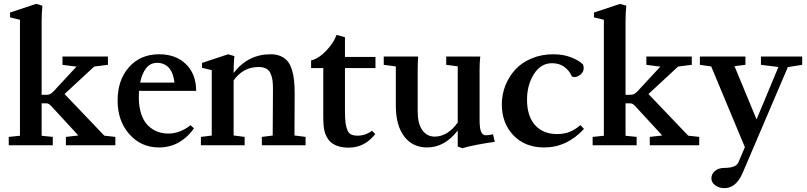

<svg xmlns="http://www.w3.org/2000/svg" viewBox="-20 -746 4146 986"><path d="M24.9 0V-43L82.5 -48.8V-644.5L31.7 -656.7V-681.6L165.5 -726.1L197.8 -716.8Q193.8 -679.2 193.8 -634.8V-259.3H221.7Q238.8 -259.3 255.4 -277.3L372.6 -403.8L300.8 -413.1V-455.6H534.2V-413.1L463.9 -404.3L311.5 -263.2L515.6 -49.3L572.3 -43V0H318.4V-43L382.3 -50.3L244.6 -199.7Q231 -215.3 219.2 -215.3H193.8V-48.8L251 -43V0Z M795.9 11.2Q704.6 11.2 644.3 -56.9Q584 -125 584 -229.5Q584 -335.4 642.6 -401.4Q701.2 -467.3 797.4 -467.3Q883.3 -467.3 935.3 -416.3Q987.3 -365.2 987.3 -279.3H693.8Q692.9 -256.8 692.9 -246.1Q692.9 -197.8 705.1 -161.1Q717.3 -124.5 738.8 -102.8Q760.3 -81.1 786.9 -70.6Q813.5 -60.1 844.7 -60.1Q903.8 -60.1 958.5 -103L976.1 -86.9Q944.3 -41 898.7 -14.9Q853 11.2 795.9 11.2ZM787.1 -423.3Q752 -423.3 730.5 -395.8Q709 -368.2 699.7 -321.8H876Q870.6 -371.6 847.4 -397.5Q824.2 -423.3 787.1 -423.3Z M1011.7 0V-43L1067.4 -49.8V-385.7L1017.6 -397.9V-422.9L1151.4 -467.3L1183.6 -458Q1179.7 -418 1179.7 -375V-371.1Q1252.9 -467.3 1370.1 -467.3Q1399.9 -467.3 1421.9 -457.5Q1443.8 -447.8 1457.3 -431.2Q1470.7 -414.6 1479 -388.2Q1487.3 -361.8 1490.2 -332.8Q1493.2 -303.7 1493.2 -265.1Q1493.2 -120.6 1492.2 -50.3L1549.3 -43V0H1324.7V-43L1380.4 -49.8Q1381.8 -166 1381.8 -288.1Q1381.8 -316.4 1379.2 -335Q1376.5 -353.5 1368.9 -369.9Q1361.3 -386.2 1346.2 -394Q1331.1 -401.9 1307.6 -401.9Q1229 -401.9 1179.7 -333V-50.3L1236.3 -43V0Z M1770.5 12.2Q1701.7 12.2 1669.4 -25.4Q1653.8 -44.9 1647 -70.6Q1640.1 -96.2 1640.1 -146.5V-396.5H1577.6V-435.5Q1617.2 -445.3 1655.8 -486.1Q1694.3 -526.9 1708.5 -566.9L1751.5 -554.7V-453.6H1908.2V-396.5H1751.5V-182.1Q1751.5 -133.8 1754.9 -111.8Q1758.3 -89.8 1765.6 -74.2Q1776.9 -49.3 1815.4 -49.3Q1857.9 -49.3 1890.1 -74.7L1907.2 -57.6Q1852.5 12.2 1770.5 12.2Z M2172.9 11.2Q2098.6 11.2 2055.7 -45.4Q2012.7 -102.1 2012.7 -204.1V-404.8L1950.7 -413.1V-455.6H2127.4Q2125 -421.4 2125 -390.6V-172.9Q2125 -112.3 2148.4 -78.4Q2171.9 -44.4 2212.9 -44.4Q2245.6 -44.4 2276.4 -63.5Q2307.1 -82.5 2330.6 -117.2V-405.3L2271.5 -413.1V-455.6H2446.3Q2442.9 -423.8 2442.9 -390.6V-129.9Q2442.9 -85 2451.2 -68.1Q2459.5 -51.3 2474.1 -51.3Q2494.6 -51.3 2511.7 -56.6L2521 -17.6Q2481.9 -12.7 2429.9 -2.7Q2377.9 7.3 2355 15.6L2330.6 6.3V-75.7Q2263.7 11.2 2172.9 11.2Z M2774.4 11.2Q2676.3 11.2 2616.7 -51Q2557.1 -113.3 2557.1 -210.4Q2557.1 -260.7 2575.2 -306.6Q2593.3 -352.5 2626 -388.4Q2658.7 -424.3 2709.7 -445.8Q2760.7 -467.3 2821.8 -467.3Q2872.6 -467.3 2913.3 -451.4Q2954.1 -435.5 2974.1 -414.6Q2977.5 -405.8 2977.5 -396.5Q2977.5 -376.5 2961.4 -363.3Q2945.3 -350.1 2929.2 -350.1Q2918 -350.1 2915 -357.4Q2901.9 -385.7 2876.5 -403.6Q2851.1 -421.4 2814.9 -421.4Q2757.3 -421.4 2721.9 -365.5Q2686.5 -309.6 2686.5 -233.9Q2686.5 -149.9 2727.5 -103.8Q2768.6 -57.6 2840.8 -57.6Q2877.4 -57.6 2905.3 -68.8Q2933.1 -80.1 2960.9 -103.5L2979 -84Q2891.6 11.2 2774.4 11.2Z M3023.4 0V-43L3081.1 -48.8V-644.5L3030.3 -656.7V-681.6L3164.1 -726.1L3196.3 -716.8Q3192.4 -679.2 3192.4 -634.8V-259.3H3220.2Q3237.3 -259.3 3253.9 -277.3L3371.1 -403.8L3299.3 -413.1V-455.6H3532.7V-413.1L3462.4 -404.3L3310.1 -263.2L3514.2 -49.3L3570.8 -43V0H3316.9V-43L3380.9 -50.3L3243.2 -199.7Q3229.5 -215.3 3217.8 -215.3H3192.4V-48.8L3249.5 -43V0Z M3700.2 220.2Q3672.9 220.2 3653.1 205.6Q3633.3 190.9 3633.3 169.9Q3633.3 147.5 3651.9 131.8Q3670.4 116.2 3700.7 116.2Q3759.8 116.2 3772 87.9L3805.2 9.8L3632.3 -404.8L3574.2 -413.1V-455.6H3808.1V-413.1L3752 -406.2L3865.2 -132.8L3977.5 -401.9L3887.7 -413.1V-455.6H4099.6V-413.1L4025.9 -401.4L3793.5 142.6Q3759.8 220.2 3700.2 220.2Z"/></svg>

Font: Elstob 6pt SemiBold
Style: Regular
Weight: 600
Designer: Peter S. Baker
Version: Version 1.015